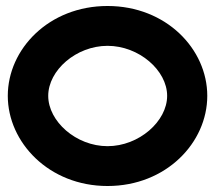

<svg xmlns="http://www.w3.org/2000/svg" viewBox="-20 -610 722 641"><path d="M6 -290C6 -135 143 11 339 11C535 11 672 -134 672 -290C672 -446 535 -590 339 -590C143 -590 6 -446 6 -290ZM141 -290C141 -375 234 -457 339 -457C444 -457 538 -375 538 -290C538 -205 444 -122 339 -122C234 -122 141 -205 141 -290Z"/></svg>

Font: Charger Pro
Style: UltraExt
Weight: 900
Designer: Jasper
Foundry: Cannot Into Space Fonts
Version: Version 1.09